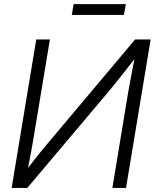

<svg xmlns="http://www.w3.org/2000/svg" viewBox="-20 -921 761 941"><path d="M597.7 0H530.8L607.4 -463.9Q611.3 -484.9 616.7 -514.9Q622.1 -544.9 629.4 -583.3Q636.7 -621.6 646 -668L654.8 -651.9Q621.6 -608.9 593.3 -573Q564.9 -537.1 542.2 -508.8Q519.5 -480.5 501.5 -459.5L113.8 0H37.1L157.7 -727.5H224.6L142.6 -233.9Q139.2 -213.9 133.8 -184.3Q128.4 -154.8 122.3 -123Q116.2 -91.3 110.4 -63L102.5 -78.1Q124 -107.4 146.5 -135.7Q168.9 -164.1 189.5 -189.2Q210 -214.4 226.1 -232.9L642.1 -727.5H718.3ZM596.7 -900.9 587.4 -847.7H332L340.8 -900.9Z"/></svg>

Font: Inter 28pt Light
Style: Italic
Weight: 300
Italic angle: -9.3988°
Designer: Rasmus Andersson
Foundry: rsms
Version: Version 4.001;git-66647c0bb